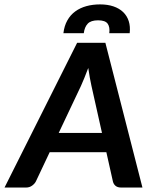

<svg xmlns="http://www.w3.org/2000/svg" viewBox="-54 -840 680 860"><path d="M584 0H488.3Q472.7 0 463.6 -7.6Q454.6 -15.1 451.7 -27.3L422.4 -158.2H168.5L106.9 -27.8Q101.6 -17.1 89.8 -8.5Q78.1 0 63 0H-33.7L291.5 -648.4H418ZM209 -244.6H402.8L355.5 -456.1Q352.1 -471.2 348.4 -491.5Q344.7 -511.7 341.3 -535.6Q332.5 -511.7 324 -491.2Q315.4 -470.7 308.6 -455.1ZM394.5 -820.3Q427.7 -820.3 453.9 -811.5Q480 -802.7 497.6 -785.9Q515.1 -769 522.7 -745.1Q530.3 -721.2 526.9 -691.4H435.5Q439 -718.8 428.2 -733.9Q417.5 -749 385.3 -749Q353 -749 338.9 -733.9Q324.7 -718.8 321.3 -691.4H230Q233.9 -724.1 247.6 -748.5Q261.2 -772.9 283 -788.8Q304.7 -804.7 333 -812.5Q361.3 -820.3 394.5 -820.3Z"/></svg>

Font: Carlito
Style: Bold Italic
Weight: 700
Italic angle: -7°
Designer: Lukasz Dziedzic
Foundry: tyPoland Lukasz Dziedzic
Version: Version 1.104